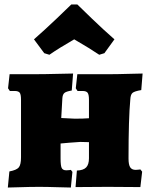

<svg xmlns="http://www.w3.org/2000/svg" viewBox="-20 -836 665 859"><path d="M22 -69Q54 -75 64 -87Q74 -99 74 -132V-390Q74 -414 68 -421.5Q62 -429 45 -429H24L16 -441L23 -504H132Q181 -504 234 -505.5Q287 -507 307 -507L301 -431Q276 -427 268 -420Q260 -413 259 -396L254 -308L315 -305Q354 -305 378 -307V-390Q378 -413 372 -421Q366 -429 349 -429H327L319 -441L326 -504H466Q505 -504 552 -505.5Q599 -507 618 -507L612 -433Q582 -428 573 -420.5Q564 -413 563 -391Q555 -306 555 -127Q555 -99 562.5 -87.5Q570 -76 587 -76Q595 -76 600.5 -77Q606 -78 608 -78L616 -68L608 1L461 0L318 1L324 -73Q353 -74 365.5 -87Q378 -100 378 -128V-200L339 -201Q318 -200 290 -197.5Q262 -195 251 -194V-127Q251 -95 256 -84.5Q261 -74 277 -74Q286 -74 291 -75Q296 -76 297 -76L304 -67L297 3Q280 3 235.5 1.5Q191 0 154 0Q114 0 54 2L15 3ZM178 -598 132 -660Q181 -703 232.5 -752Q284 -801 299 -816H326Q341 -801 392 -752Q443 -703 492 -660L447 -598L424 -591Q386 -617 312 -660Q244 -621 201 -591Z"/></svg>

Font: Alegreya SC Black
Style: Regular
Weight: 900
Designer: Juan Pablo del Peral
Foundry: Huerta Tipografica
Version: Version 2.007; ttfautohint (v1.6)